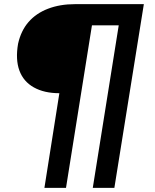

<svg xmlns="http://www.w3.org/2000/svg" viewBox="-20 -725 747 925"><path d="M194 180 266 -276Q193 -276 143 -304Q93 -332 73.5 -385Q54 -438 67 -514Q81 -577 117.5 -619Q154 -661 211.5 -683Q269 -705 341 -705H673L531 180H427L552 -603H423L298 180Z"/></svg>

Font: Nunito Sans 7pt SemiExpanded
Style: Bold Italic
Weight: 700
Width: 6
Italic angle: -9°
Designer: Vernon Adams
Foundry: Vernon Adams
Version: Version 3.101;gftools[0.9.27]